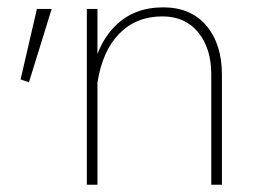

<svg xmlns="http://www.w3.org/2000/svg" viewBox="-20 -508 705 528"><path d="M81.5 -483.4 36.6 -289.6 59.6 -281.7 122.1 -483.4ZM248 0V-332V-483.4H218.8V0ZM590.3 -302.2Q590.3 -386.7 547.6 -437.3Q504.9 -487.8 428.7 -487.8Q347.2 -487.8 295.7 -435.5Q244.1 -383.3 228.5 -285.6L248 -281.2Q261.7 -368.2 308.1 -415.5Q354.5 -462.9 426.8 -462.9Q489.3 -462.9 525.1 -418.9Q561 -375 561 -303.2V0H590.3Z"/></svg>

Font: Estedad-FD VF
Style: Regular
Weight: 100
Designer: Amin Abedi
Version: Version 7.3